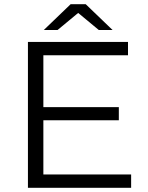

<svg xmlns="http://www.w3.org/2000/svg" viewBox="-20 -901 709 921"><path d="M188 -324H550V-387H188V-636H594V-700H114V0H609V-64H188ZM256 -757 355 -839 454 -757H520L391 -881H319L190 -757Z"/></svg>

Font: Montserrat Z
Style: Regular
Weight: 400
Designer: Julieta Ulanovsky
Foundry: Julieta Ulanovsky
Version: Version 8.000